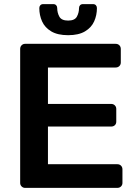

<svg xmlns="http://www.w3.org/2000/svg" viewBox="-20 -913 662 933"><path d="M102 0Q92 0 85 -7Q78 -14 78 -24V-675Q78 -686 85 -693Q92 -700 102 -700H542Q553 -700 560 -693Q567 -686 567 -675V-609Q567 -599 560 -592Q553 -585 542 -585H213V-408H520Q531 -408 538 -401Q545 -394 545 -384V-322Q545 -311 538 -304.5Q531 -298 520 -298H213V-115H550Q561 -115 568 -108Q575 -101 575 -90V-24Q575 -14 568 -7Q561 0 550 0ZM311 -742Q260 -742 229 -760.5Q198 -779 184.5 -809Q171 -839 171 -874Q171 -882 176 -887.5Q181 -893 190 -893H239Q248 -893 253 -887.5Q258 -882 258 -874Q258 -851 268.5 -832Q279 -813 311 -813Q343 -813 353.5 -832Q364 -851 364 -874Q364 -882 369 -887.5Q374 -893 383 -893H432Q441 -893 446 -887.5Q451 -882 451 -874Q451 -839 437.5 -809Q424 -779 393 -760.5Q362 -742 311 -742Z"/></svg>

Font: Rubik Medium
Style: Regular
Weight: 500
Designer: Hubert and Fischer
Foundry: Hubert and Fischer
Version: Version 2.300; ttfautohint (v1.8.4.7-5d5b);gftools[0.9.30]